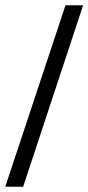

<svg xmlns="http://www.w3.org/2000/svg" viewBox="-29 -696 336 730"><path d="M59 14H-9L220 -676H287Z"/></svg>

Font: Klingon pIqaD HaSta
Style: Regular
Weight: 400
Width: 0
Designer: Mike Neff (qa'vaj)
Foundry: Mike Neff and Michael Everson
Version: Version 2.003